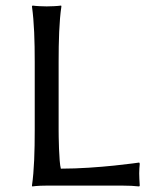

<svg xmlns="http://www.w3.org/2000/svg" viewBox="-20 -668 555 691"><path d="M191 -445C191 -520 193 -592 201 -645L200 -648C188 -646 160 -645 148 -645C136 -645 109 -646 97 -648L95 -645C103 -588 105 -520 105 -445V-200C105 -125 103 -54 95 0L96 3C96 3 114 0 148 0H421C442 0 465 1 481 3L483 0C482 -14 481 -34 481 -44C481 -54 482 -71 483 -79L481 -83C481 -83 333 -61 199 -61C192 -85 191 -183 191 -200Z"/></svg>

Font: Libertinus Sans
Style: Regular
Weight: 400
Designer: Philipp H. Poll, Khaled Hosny
Foundry: Caleb Maclennan
Version: Version 7.050;RELEASE